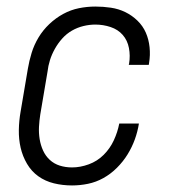

<svg xmlns="http://www.w3.org/2000/svg" viewBox="-20 -558 540 586"><path d="M200 8Q171 8 144.5 1.5Q118 -5 97 -20Q76 -35 62.5 -58Q49 -81 43 -107Q37 -133 37.5 -161.5Q38 -190 43 -218L65 -348Q69 -372 76.5 -396.5Q84 -421 97.5 -443.5Q111 -466 130.5 -484.5Q150 -503 173 -515.5Q196 -528 221 -533Q246 -538 271 -538Q295 -538 318.5 -534.5Q342 -531 362.5 -521Q383 -511 399.5 -495Q416 -479 425 -458.5Q434 -438 436.5 -414Q439 -390 435 -366Q435 -364 434.5 -362.5Q434 -361 434 -360H373Q373 -361 373.5 -362Q374 -363 374 -364Q378 -388 373.5 -411.5Q369 -435 354.5 -451.5Q340 -468 317.5 -475.5Q295 -483 271 -483Q253 -483 234.5 -478.5Q216 -474 199.5 -464.5Q183 -455 170 -440.5Q157 -426 147.5 -409Q138 -392 132.5 -374.5Q127 -357 125 -339L103 -209Q100 -190 99 -171Q98 -152 101 -133.5Q104 -115 111.5 -98.5Q119 -82 132 -70Q145 -58 162.5 -52.5Q180 -47 200 -47Q225 -47 251 -56.5Q277 -66 296.5 -85.5Q316 -105 327.5 -130Q339 -155 344 -181H404Q400 -156 391.5 -132.5Q383 -109 369.5 -87Q356 -65 337 -46Q318 -27 295.5 -14.5Q273 -2 248.5 3Q224 8 200 8Z"/></svg>

Font: Iosevka Slab Light Oblique
Style: Regular
Weight: 300
Italic angle: -9°
Monospace: yes
Designer: Belleve Invis
Foundry: Belleve Invis
Version: Version 11.1.1; ttfautohint (v1.8.3)